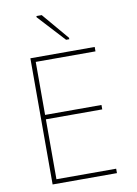

<svg xmlns="http://www.w3.org/2000/svg" viewBox="-101 -1005 764 1070"><g transform="rotate(-10 281.5 -470.0)"><path d="M322 -781H340V-789L212 -940H182V-933ZM108 0H472V-25H134V-364H453V-389H134V-689H472V-714H108Z"/></g></svg>

Font: Noto Sans Mono SemiCondensed Thin
Style: Regular
Weight: 100
Width: 4
Designer: Monotype Design Team
Foundry: Monotype Imaging Inc.
Version: Version 2.014